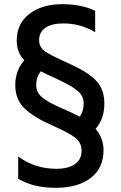

<svg xmlns="http://www.w3.org/2000/svg" viewBox="-20 -700 577 918"><path d="M437 -84Q475 -39 475 18Q475 104 413.5 151Q352 198 246 198Q140 198 67 155V48Q146 107 250 107Q307 107 338.5 84.5Q370 62 370 22Q370 -18 340 -41.5Q310 -65 226 -102Q142 -139 97.5 -181.5Q53 -224 53 -293Q53 -362 96 -412Q60 -450 60 -505Q60 -588 121 -634Q182 -680 276.5 -680Q371 -680 435 -648V-546Q365 -588 283 -588Q227 -588 197 -567Q167 -546 167 -508Q167 -474 196 -454Q221 -437 260.5 -419Q300 -401 328.5 -387.5Q357 -374 380.5 -360Q404 -346 430 -324Q479 -280 479 -205.5Q479 -131 437 -84ZM361 -142Q380 -167 380 -204.5Q380 -242 351.5 -265Q323 -288 286 -306Q249 -324 241 -328Q217 -338 175 -359Q153 -331 153 -293.5Q153 -256 184.5 -232Q216 -208 274 -183Q332 -158 361 -142Z"/></svg>

Font: Hind Jalandhar Medium
Style: Regular
Weight: 500
Designer: Namrata Goyal
Foundry: Indian Type Foundry
Version: Version 0.702;PS 1.0;hotconv 1.0.81;makeotf.lib2.5.63406